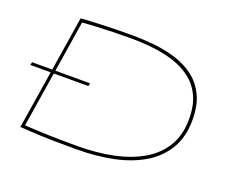

<svg xmlns="http://www.w3.org/2000/svg" viewBox="-116 -897 1306 1095"><g transform="rotate(20 536.5 -350.0)"><path d="M25 -352 30 -370H152L204 -700Q279 -705 353 -707.5Q427 -710 512 -710Q579 -710 648.5 -703Q718 -696 781.5 -676Q845 -656 894.5 -618.5Q944 -581 973 -521Q1002 -461 1002 -373Q1002 -269 958 -196Q914 -123 837 -77.5Q760 -32 658.5 -11Q557 10 441 10Q371 10 316 9.5Q261 9 208.5 6.5Q156 4 93 0L149 -352ZM434 -9Q551 -9 650.5 -29.5Q750 -50 824.5 -93.5Q899 -137 940.5 -205.5Q982 -274 982 -371Q982 -454 954.5 -511Q927 -568 879.5 -603.5Q832 -639 771 -658Q710 -677 643.5 -684Q577 -691 512 -691Q460 -691 403.5 -689.5Q347 -688 298.5 -685.5Q250 -683 220 -680L171 -370H381L378 -352H168L115 -18Q195 -13 268.5 -11Q342 -9 434 -9Z"/></g></svg>

Font: Georama ExtraExtended Thin
Style: Italic
Weight: 100
Width: 8
Italic angle: -9°
Designer: Jean-Baptiste Levee
Foundry: Production Type
Version: Version 1.000